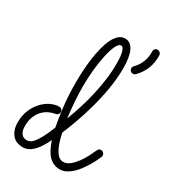

<svg xmlns="http://www.w3.org/2000/svg" viewBox="-171 -774 776 870"><g transform="rotate(30 217.0 -338.5)"><path d="M208 -142.1Q231.9 -29.3 277.3 -29.3Q294.9 -29.3 311 -42.2Q327.1 -55.2 341.1 -74Q355 -92.8 365.7 -113.8Q376.5 -134.8 383.3 -150.4Q388.2 -162.1 400.4 -162.1Q408.2 -162.1 413.6 -156.2Q418.9 -150.4 418.9 -143.6Q418.9 -139.6 417.5 -136.7Q414.1 -128.4 407.5 -114.5Q400.9 -100.6 391.4 -84.7Q381.8 -68.8 370.1 -52.2Q358.4 -35.6 344.2 -22.5Q330.1 -9.3 314.2 -0.7Q298.3 7.8 280.8 7.8Q248 7.8 224.6 -14.9Q201.2 -37.6 184.1 -89.8Q160.6 -40 136.7 -17.6Q112.8 4.9 85 4.9Q70.3 4.9 56.6 0.2Q43 -4.4 32.7 -15.1Q22.5 -25.9 16.1 -42.7Q9.8 -59.6 9.8 -84Q9.8 -117.7 21.5 -146Q33.2 -174.3 51.8 -194.6Q70.3 -214.8 93 -226.1Q115.7 -237.3 138.2 -237.3Q145.5 -237.3 150.9 -232.2Q156.2 -227.1 156.2 -219.2Q156.2 -212.4 151.9 -207Q147.5 -201.7 140.1 -200.7Q125.5 -198.7 108.9 -191.4Q92.3 -184.1 78.4 -170.2Q64.5 -156.2 55.4 -134.8Q46.4 -113.3 46.4 -83.5Q46.4 -59.1 56.4 -45.4Q66.4 -31.7 85.4 -31.7Q93.3 -31.7 102.1 -35.9Q110.8 -40 120.8 -52.2Q130.9 -64.5 142.8 -86.9Q154.8 -109.4 169.4 -146Q161.1 -189 154.3 -245.1Q147.5 -301.3 147.5 -370.6Q147.5 -400.9 149.4 -433.8Q151.4 -466.8 155.8 -498.3Q160.2 -529.8 167.5 -558.1Q174.8 -586.4 185.3 -607.9Q195.8 -629.4 210 -641.8Q224.1 -654.3 242.2 -654.3Q258.3 -654.3 269.5 -645.5Q280.8 -636.7 287.8 -621.1Q294.9 -605.5 298.3 -583.5Q301.8 -561.5 301.8 -535.2Q301.8 -478.5 292 -421.9Q282.2 -365.2 267.8 -313.5Q253.4 -261.7 237.3 -217.8Q221.2 -173.8 208 -142.1ZM265.1 -535.6Q265.1 -547.9 264.4 -562Q263.7 -576.2 261 -588.6Q258.3 -601.1 253.9 -609.4Q249.5 -617.7 242.2 -617.7Q230 -617.7 219.5 -596.2Q209 -574.7 201.2 -539.8Q193.4 -504.9 188.7 -460.7Q184.1 -416.5 184.1 -371.6Q184.1 -328.6 187.5 -285.6Q190.9 -242.7 195.3 -209Q209.5 -246.6 222.2 -286.4Q234.9 -326.2 244.4 -367.7Q253.9 -409.2 259.5 -451.4Q265.1 -493.7 265.1 -535.6ZM413.6 -666Q416.5 -591.3 364.7 -538.6Q358.4 -533.2 351.6 -533.2Q343.8 -533.2 338.4 -538.6Q333 -543.9 333 -551.5Q333 -559.1 338.4 -564.5Q378.9 -606 377 -664.6Q376.5 -672.4 381.6 -678Q386.7 -683.6 394.5 -683.6Q401.9 -683.6 407.5 -678.7Q413.1 -673.8 413.6 -666Z"/></g></svg>

Font: Sacramento
Style: Regular
Weight: 400
Designer: Astigmatic (AOETI)
Foundry: Astigmatic (AOETI)
Version: Version 1.000